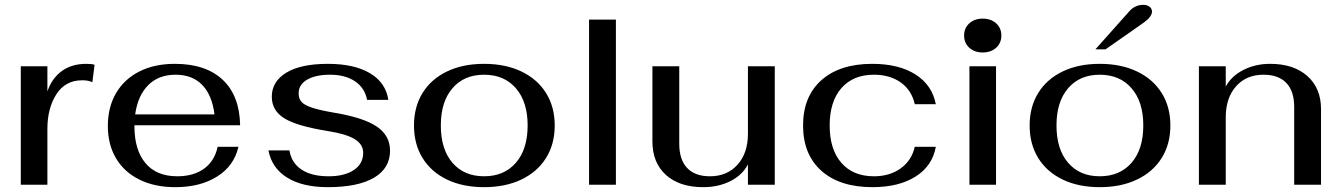

<svg xmlns="http://www.w3.org/2000/svg" viewBox="-20 -764 5541 794"><path d="M66 -490H176V-386Q195 -441 236 -470.5Q277 -500 337 -500Q362 -500 371 -496L362 -424Q347 -432 320 -432Q250 -432 213 -374Q176 -316 176 -231V0H66Z M880 -157H966Q948 -78 878 -34Q808 10 705 10Q620 10 557 -21Q494 -52 460 -109Q426 -166 426 -243Q426 -321 460 -379Q494 -437 556.5 -468.5Q619 -500 703 -500Q831 -500 901 -434Q971 -368 973 -246H536V-241Q536 -144 581.5 -89.5Q627 -35 713 -35Q781 -35 824.5 -67Q868 -99 880 -157ZM539 -291H867Q857 -371 816 -413Q775 -455 706 -455Q636 -455 593 -412Q550 -369 539 -291Z M1090 -142H1177Q1185 -91 1226.5 -63Q1268 -35 1339 -35Q1405 -35 1443.5 -61Q1482 -87 1482 -132Q1482 -167 1447 -188.5Q1412 -210 1336 -222Q1210 -242 1157 -274Q1104 -306 1104 -364Q1104 -427 1164 -463.5Q1224 -500 1336 -500Q1444 -500 1509.5 -461.5Q1575 -423 1586 -351H1498Q1489 -400 1448.5 -427.5Q1408 -455 1345 -455Q1285 -455 1250 -434.5Q1215 -414 1215 -378Q1215 -356 1227 -342.5Q1239 -329 1271 -318.5Q1303 -308 1367 -297Q1485 -277 1539 -240Q1593 -203 1593 -141Q1593 -68 1526.5 -29Q1460 10 1336 10Q1231 10 1167.5 -29.5Q1104 -69 1090 -142Z M1692 -245Q1692 -322 1727.5 -379.5Q1763 -437 1828.5 -468.5Q1894 -500 1982 -500Q2070 -500 2136 -468.5Q2202 -437 2238 -379.5Q2274 -322 2274 -245Q2274 -168 2238 -110.5Q2202 -53 2136 -21.5Q2070 10 1982 10Q1894 10 1828.5 -21.5Q1763 -53 1727.5 -110.5Q1692 -168 1692 -245ZM2162 -245Q2162 -343 2113.5 -399Q2065 -455 1982 -455Q1899 -455 1851 -399Q1803 -343 1803 -245Q1803 -147 1851 -91Q1899 -35 1982 -35Q2065 -35 2113.5 -91Q2162 -147 2162 -245Z M2416 -683H2527V0H2416Z M2678 -179V-490H2789V-170Q2789 -104 2821.5 -69.5Q2854 -35 2916 -35Q2987 -35 3030 -83Q3073 -131 3073 -211V-490H3184V0H3073V-84Q3050 -40 3000.5 -15Q2951 10 2888 10Q2790 10 2734 -40.5Q2678 -91 2678 -179Z M3301 -245Q3301 -365 3377 -432.5Q3453 -500 3587 -500Q3697 -500 3766 -456Q3835 -412 3850 -333H3763Q3750 -391 3705 -423Q3660 -455 3594 -455Q3508 -455 3459.5 -399.5Q3411 -344 3411 -245Q3411 -146 3459.5 -90.5Q3508 -35 3594 -35Q3659 -35 3704.5 -67.5Q3750 -100 3763 -157H3850Q3836 -78 3766.5 -34Q3697 10 3588 10Q3453 10 3377 -57.5Q3301 -125 3301 -245Z M3967 -617Q3967 -648 3988.5 -667.5Q4010 -687 4044 -687Q4078 -687 4099.5 -667.5Q4121 -648 4121 -617Q4121 -586 4099.5 -566.5Q4078 -547 4044 -547Q4010 -547 3988.5 -566.5Q3967 -586 3967 -617ZM3989 -490H4099V0H3989Z M4238 -245Q4238 -322 4273.5 -379.5Q4309 -437 4374.5 -468.5Q4440 -500 4528 -500Q4616 -500 4682 -468.5Q4748 -437 4784 -379.5Q4820 -322 4820 -245Q4820 -168 4784 -110.5Q4748 -53 4682 -21.5Q4616 10 4528 10Q4440 10 4374.5 -21.5Q4309 -53 4273.5 -110.5Q4238 -168 4238 -245ZM4708 -245Q4708 -343 4659.5 -399Q4611 -455 4528 -455Q4445 -455 4397 -399Q4349 -343 4349 -245Q4349 -147 4397 -91Q4445 -35 4528 -35Q4611 -35 4659.5 -91Q4708 -147 4708 -245ZM4649 -716Q4673 -744 4708 -744Q4724 -744 4734 -736Q4744 -728 4744 -716Q4744 -694 4705 -667L4552 -560H4510Z M4938 -490H5049V-406Q5072 -449 5121.5 -474.5Q5171 -500 5233 -500Q5330 -500 5386.5 -449.5Q5443 -399 5443 -313V0H5332V-322Q5332 -387 5299.5 -421Q5267 -455 5205 -455Q5134 -455 5091.5 -407Q5049 -359 5049 -279V0H4938Z"/></svg>

Font: Fahkwang Medium
Style: Regular
Weight: 500
Version: Version 1.000; ttfautohint (v1.6)